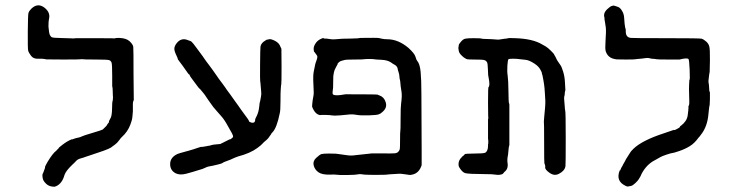

<svg xmlns="http://www.w3.org/2000/svg" viewBox="-20 -645 2775 729"><path d="M380 -163 384 -167Q384 -167 386 -170Q388 -173 388 -173.5Q388 -174 391.5 -178Q395 -182 394 -183Q393 -184 394.5 -186.5Q396 -189 400.5 -198Q405 -207 405.5 -233Q406 -259 407 -260Q408 -261 408.5 -267.5Q409 -274 409 -276.5Q409 -279 408.5 -282.5Q408 -286 408 -299Q408 -312 406 -318V-357Q406 -401 403.5 -407.5Q401 -414 395 -416.5Q389 -419 343.5 -419Q298 -419 294.5 -420Q291 -421 287.5 -420Q284 -419 221 -419Q158 -419 156.5 -419.5Q155 -420 151.5 -420.5Q148 -421 144.5 -421.5Q141 -422 138 -422Q135 -422 135 -422Q135 -422 125 -422Q107 -421 98 -433Q89 -445 87 -452.5Q85 -460 85.5 -524Q86 -588 88 -595.5Q90 -603 99 -612Q124 -636 150 -615Q172 -597 166 -573Q164 -565 164 -544Q166 -520 169 -513Q172 -506 177 -503.5Q182 -501 215.5 -500.5Q249 -500 249.5 -499.5Q250 -499 258 -499L269 -500H354Q414 -500 414 -499.5Q414 -499 415.5 -499Q417 -499 418 -500Q419 -501 433 -501Q460 -500 472.5 -488Q485 -476 486 -467Q487 -458 487 -362L488 -265Q485 -259 485 -256.5Q485 -254 484.5 -250Q484 -246 484.5 -237Q485 -228 484.5 -222.5Q484 -217 483 -204.5Q482 -192 479.5 -185.5Q477 -179 475 -172Q465 -145 443 -125Q440 -123 432.5 -112.5Q425 -102 416.5 -96Q408 -90 407 -89Q400 -81 354 -66Q308 -51 302 -48.5Q296 -46 291 -45Q286 -44 280 -41.5Q274 -39 269.5 -34.5Q265 -30 264 -28.5Q263 -27 254 -19Q230 4 225 19Q216 52 193 62L187 64Q167 64 156 53.5Q145 43 143 35Q141 27 141 21.5Q141 16 142.5 14Q144 12 146.5 4.5Q149 -3 150 -5Q151 -7 151 -10.5Q151 -14 161 -31Q181 -64 194 -73Q195 -74 195 -74.5Q195 -75 199.5 -79Q204 -83 204 -83.5Q204 -84 203 -84L218 -96Q235 -109 252 -116H254Q253 -115 259.5 -117.5Q266 -120 266.5 -120Q267 -120 270.5 -121Q274 -122 279.5 -123Q285 -124 290.5 -127Q296 -130 331.5 -140.5Q367 -151 369.5 -153Q372 -155 373.5 -156.5Q375 -158 376 -159Q377 -160 377 -160Z M824 -102 852 -116Q852 -116 853.5 -116Q855 -116 857.5 -118Q860 -120 862.5 -122Q865 -124 865 -127Q865 -130 862 -136Q859 -142 858.5 -143Q858 -144 855 -149Q852 -154 846 -165Q832 -191 820 -204Q808 -217 802 -224.5Q796 -232 793 -235Q790 -238 783.5 -247.5Q777 -257 772 -263.5Q767 -270 762.5 -277.5Q758 -285 752 -292Q746 -299 742.5 -303.5Q739 -308 737.5 -308.5Q736 -309 728 -320Q720 -331 710.5 -343.5Q701 -356 701 -357.5Q701 -359 699.5 -361Q698 -363 698 -363Q697 -362 693.5 -367Q690 -372 684 -380.5Q678 -389 673 -396Q668 -403 661 -412Q654 -421 654 -423H655Q643 -447 642 -457.5Q641 -468 650 -480Q668 -504 695 -492Q700 -490 703.5 -489Q707 -488 715 -478Q723 -468 728.5 -460Q734 -452 737 -448.5Q740 -445 741.5 -442.5Q743 -440 745.5 -437Q748 -434 750 -431Q752 -428 755 -423.5Q758 -419 763.5 -411.5Q769 -404 773 -399Q777 -394 787 -380Q797 -366 802.5 -358Q808 -350 809 -348.5Q810 -347 814.5 -341Q819 -335 826.5 -325Q834 -315 836.5 -311Q839 -307 841.5 -303.5Q844 -300 854.5 -286Q865 -272 868 -267Q871 -262 875.5 -256.5Q880 -251 883.5 -245.5Q887 -240 895 -229Q903 -218 908.5 -210.5Q914 -203 919.5 -195.5Q925 -188 925.5 -185Q926 -182 933 -180Q949 -175 949 -192Q949 -194 954 -203Q962 -219 964 -238.5Q966 -258 967 -259Q968 -260 968.5 -265Q969 -270 971 -278.5Q973 -287 971.5 -299.5Q970 -312 969.5 -322.5Q969 -333 968 -335.5Q967 -338 967.5 -399Q968 -460 969 -468Q971 -482 989 -492Q993 -495 994 -494.5Q995 -494 1001.5 -496Q1008 -498 1024 -490Q1040 -482 1045 -467Q1047 -462 1047.5 -462Q1048 -462 1048.5 -459Q1049 -456 1049 -392.5Q1049 -329 1048 -325.5Q1047 -322 1047 -319Q1047 -316 1046 -306.5Q1045 -297 1045 -260.5Q1045 -224 1042 -214Q1031 -160 1015 -143Q1011 -140 1009 -135Q999 -119 990 -112Q981 -105 976.5 -99.5Q972 -94 957 -83Q930 -63 884 -51Q878 -49 872 -46.5Q866 -44 863 -42.5Q860 -41 855.5 -39Q851 -37 839.5 -33Q828 -29 826 -27Q824 -25 818.5 -23.5Q813 -22 806 -20Q799 -18 795 -17.5Q791 -17 790 -16H789L773 -13Q767 -12 759 -8Q751 -4 748.5 -3.5Q746 -3 737 0Q712 8 687.5 14.5Q663 21 647 13Q626 2 626 -22Q626 -47 653 -60Q660 -63 673.5 -66.5Q687 -70 697 -73Q707 -76 714 -78Q721 -80 732 -84Q743 -88 746 -87.5Q749 -87 752.5 -88Q756 -89 758.5 -89Q761 -89 764.5 -90Q768 -91 769 -91Q770 -91 772 -91.5Q774 -92 776 -92Q778 -92 779 -93Q787 -96 802.5 -97Q818 -98 818.5 -99Q819 -100 821.5 -101Q824 -102 824 -102Z M1262 -401 1260 -398Q1260 -397 1254.5 -387.5Q1249 -378 1247.5 -368.5Q1246 -359 1245.5 -356Q1245 -353 1245 -331Q1245 -309 1244 -306Q1242 -294 1243 -289Q1245 -281 1272 -284Q1281 -285 1285 -286Q1289 -287 1292 -287Q1295 -287 1304 -287Q1413 -287 1414.5 -285.5Q1416 -284 1420 -283Q1438 -277 1444 -258Q1452 -236 1431 -219Q1425 -213 1417 -210.5Q1409 -208 1379.5 -207Q1350 -206 1333 -209Q1316 -212 1303 -210L1271 -207L1251 -206L1238 -207Q1238 -208 1219 -208.5Q1200 -209 1199.5 -208.5Q1199 -208 1195 -208Q1176 -211 1165 -240Q1165 -240 1165.5 -249.5Q1166 -259 1167 -263Q1168 -267 1168.5 -272Q1169 -277 1170.5 -283.5Q1172 -290 1170 -324.5Q1168 -359 1171.5 -374.5Q1175 -390 1175.5 -394Q1176 -398 1177 -401.5Q1178 -405 1178.5 -406.5Q1179 -408 1182 -416.5Q1185 -425 1185 -429Q1185 -433 1182 -436.5Q1179 -440 1176.5 -444Q1174 -448 1173 -448Q1172 -448 1171 -457.5Q1170 -467 1177 -478.5Q1184 -490 1195.5 -496Q1207 -502 1208.5 -500Q1210 -498 1214.5 -498.5Q1219 -499 1220 -498.5Q1221 -498 1226.5 -497.5Q1232 -497 1237.5 -496Q1243 -495 1255 -496Q1267 -497 1273.5 -497.5Q1280 -498 1282 -498Q1284 -498 1311 -498.5Q1338 -499 1338.5 -499.5Q1339 -500 1348 -501Q1412 -502 1419 -500.5Q1426 -499 1430 -498Q1439 -496 1450 -496Q1492 -496 1531 -463Q1554 -442 1557.5 -429.5Q1561 -417 1564 -414Q1574 -403 1577 -373Q1580 -343 1580 -288.5Q1580 -234 1580.5 -178.5Q1581 -123 1581 -70V-18Q1571 13 1545 18Q1537 20 1533.5 19Q1530 18 1523.5 17.5Q1517 17 1508.5 15.5Q1500 14 1489.5 15Q1479 16 1473.5 16Q1468 16 1464 16.5Q1460 17 1453 17.5Q1446 18 1443 18.5Q1440 19 1408.5 19Q1377 19 1364 18Q1347 15 1339 17Q1331 19 1299 19.5Q1267 20 1259 18.5Q1251 17 1234 18Q1203 19 1189 9Q1175 -1 1171 -17Q1167 -33 1180.5 -45.5Q1194 -58 1200.5 -60Q1207 -62 1230 -62Q1253 -62 1254.5 -61.5Q1256 -61 1266.5 -60Q1277 -59 1295 -56Q1313 -53 1331 -56L1387 -62Q1386 -63 1428.5 -62.5Q1471 -62 1479.5 -63Q1488 -64 1492.5 -69Q1497 -74 1498 -79Q1499 -84 1499 -115Q1499 -146 1500 -147.5Q1501 -149 1501 -194Q1501 -239 1503 -252Q1507 -281 1504.5 -296.5Q1502 -312 1501.5 -316.5Q1501 -321 1500.5 -326.5Q1500 -332 1499.5 -337Q1499 -342 1498 -344Q1497 -346 1496.5 -355Q1496 -364 1493 -372Q1490 -380 1490 -384Q1488 -395 1475 -401Q1471 -403 1466 -407Q1452 -417 1428 -418Q1404 -419 1401 -420Q1398 -421 1381.5 -421Q1365 -421 1361.5 -420Q1358 -419 1325.5 -419Q1293 -419 1287.5 -417Q1282 -415 1276.5 -414Q1271 -413 1265.5 -407.5Q1260 -402 1262 -401Z M1936 -500Q2003 -498 2039 -476Q2043 -474 2051.5 -469Q2060 -464 2072 -452Q2084 -440 2084 -438.5Q2084 -437 2086.5 -433.5Q2089 -430 2092 -423Q2095 -416 2099.5 -410Q2104 -404 2106 -400.5Q2108 -397 2110 -394.5Q2112 -392 2118 -373.5Q2124 -355 2125 -333Q2126 -311 2126.5 -306.5Q2127 -302 2126 -300Q2125 -298 2124.5 -292.5Q2124 -287 2124 -285Q2121 -276 2122 -268.5Q2123 -261 2124 -244Q2125 -227 2126 -225Q2128 -221 2128 -120.5Q2128 -20 2127 -14Q2124 4 2102 15Q2085 24 2067 11.5Q2049 -1 2050 -10Q2051 -12 2049.5 -18Q2048 -24 2047 -24.5Q2046 -25 2046 -103.5Q2046 -182 2045 -184Q2045 -189 2046.5 -203Q2048 -217 2049.5 -235.5Q2051 -254 2050.5 -262.5Q2050 -271 2049 -289Q2048 -307 2047.5 -310Q2047 -313 2046 -323Q2045 -333 2043.5 -339Q2042 -345 2041 -352Q2040 -359 2038.5 -362.5Q2037 -366 2037.5 -367.5Q2038 -369 2031.5 -381Q2025 -393 2010 -403Q1989 -417 1974.5 -418Q1960 -419 1951.5 -420.5Q1943 -422 1928.5 -422Q1914 -422 1911 -420.5Q1908 -419 1906.5 -396.5Q1905 -374 1907.5 -358Q1910 -342 1910.5 -299Q1911 -256 1912.5 -253.5Q1914 -251 1914 -247Q1914 -243 1914 -169.5Q1914 -96 1914 -94Q1914 -92 1913 -90.5Q1912 -89 1911 -78Q1910 -67 1909 -58Q1905 -39 1907 -27Q1911 -4 1895 8Q1892 11 1890.5 13.5Q1889 16 1883 17.5Q1877 19 1871 19Q1865 19 1864.5 18.5Q1864 18 1856 17.5Q1848 17 1844.5 16.5Q1841 16 1816.5 16Q1792 16 1771 15Q1750 14 1744 11.5Q1738 9 1732.5 2.5Q1727 -4 1725.5 -7Q1724 -10 1723 -11Q1722 -12 1721 -19Q1720 -36 1733 -48Q1736 -51 1735.5 -51Q1735 -51 1739.5 -54Q1744 -57 1744 -59Q1745 -62 1780 -62Q1815 -62 1822 -65Q1833 -71 1833 -92V-98Q1834 -96 1834 -106.5Q1834 -117 1833 -116V-186V-192Q1834 -192 1834 -198Q1834 -204 1833.5 -206Q1833 -208 1833 -255.5Q1833 -303 1833.5 -303Q1834 -303 1834 -308.5Q1834 -314 1835 -314Q1840 -319 1837 -339.5Q1834 -360 1833.5 -360Q1833 -360 1832.5 -382Q1832 -404 1829 -409Q1826 -414 1821.5 -416Q1817 -418 1806 -418.5Q1795 -419 1776.5 -419Q1758 -419 1754 -420Q1750 -421 1750 -421.5Q1750 -422 1745.5 -424Q1741 -426 1732 -435Q1723 -444 1722 -451.5Q1721 -459 1720.5 -461Q1720 -463 1721 -467Q1722 -471 1722 -474Q1722 -477 1730 -486.5Q1738 -496 1746 -498Q1754 -500 1777.5 -500Q1801 -500 1802 -499.5Q1803 -499 1808 -498.5Q1813 -498 1813.5 -497.5Q1814 -497 1826 -497Q1838 -497 1841 -496.5Q1844 -496 1850.5 -496Q1857 -496 1864 -495Q1871 -494 1877 -495Q1883 -496 1889.5 -497Q1896 -498 1896.5 -498Q1897 -498 1902.5 -498.5Q1908 -499 1908.5 -500Q1909 -501 1936 -500Z M2598 -342Q2600 -342 2598.5 -380Q2597 -418 2594 -421Q2588 -426 2560 -419Q2558 -419 2517.5 -419Q2477 -419 2474 -420Q2471 -421 2463.5 -421.5Q2456 -422 2455 -422Q2441 -426 2432.5 -424.5Q2424 -423 2416.5 -422.5Q2409 -422 2406 -421.5Q2403 -421 2399.5 -421Q2396 -421 2392.5 -420Q2389 -419 2356.5 -419Q2324 -419 2321.5 -419.5Q2319 -420 2313 -421Q2288 -426 2280 -450Q2277 -459 2279 -487Q2282 -529 2280 -541.5Q2278 -554 2277 -561.5Q2276 -569 2275.5 -570Q2275 -571 2275 -576.5Q2275 -582 2274 -582Q2273 -582 2274 -591Q2275 -600 2286 -610.5Q2297 -621 2303.5 -622.5Q2310 -624 2310 -624L2320 -621Q2320 -621 2327 -618.5Q2334 -616 2340.5 -606Q2347 -596 2348.5 -587.5Q2350 -579 2350.5 -568.5Q2351 -558 2351.5 -555.5Q2352 -553 2353 -545Q2354 -537 2355 -536.5Q2356 -536 2356 -525Q2356 -502 2377 -501Q2385 -500 2511.5 -500Q2638 -500 2644.5 -498Q2651 -496 2660.5 -488Q2670 -480 2673 -469Q2676 -458 2675.5 -416Q2675 -374 2674.5 -372Q2674 -370 2673 -364Q2672 -358 2671 -348Q2669 -335 2670.5 -330Q2672 -325 2672.5 -311Q2673 -297 2674 -298L2675 -296Q2675 -295 2675.5 -292.5Q2676 -290 2675.5 -269Q2675 -248 2674.5 -247Q2674 -246 2673 -239.5Q2672 -233 2671.5 -227.5Q2671 -222 2670 -213Q2666 -164 2641 -133Q2637 -127 2632 -122Q2617 -101 2599 -90Q2581 -79 2559 -71.5Q2537 -64 2533 -64Q2529 -64 2511 -58Q2493 -52 2487.5 -48.5Q2482 -45 2467 -37Q2435 -21 2416 15Q2412 25 2410 27.5Q2408 30 2405.5 35Q2403 40 2392.5 50Q2382 60 2375.5 61Q2369 62 2365 63Q2361 64 2354 60Q2317 42 2333 2Q2335 3 2336.5 -2Q2338 -7 2338.5 -7Q2339 -7 2340.5 -10.5Q2342 -14 2343 -14Q2343 -14 2345 -19L2353 -33Q2354 -36 2355.5 -38Q2357 -40 2357 -41L2373 -66Q2373 -68 2385 -80Q2418 -112 2501 -139L2539 -152Q2538 -151 2539 -151Q2544 -151 2557 -159Q2562 -162 2561.5 -163.5Q2561 -165 2566 -168Q2588 -185 2591 -206.5Q2594 -228 2594 -235.5Q2594 -243 2594 -243Q2598 -243 2597 -266.5Q2596 -290 2596 -307Q2596 -324 2596.5 -324.5Q2597 -325 2597 -333.5Q2597 -342 2598 -342Z"/></svg>

Font: TT2020 Style E
Style: Regular
Weight: 400
Version: Version 00.2